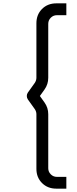

<svg xmlns="http://www.w3.org/2000/svg" viewBox="-20 -908 459 1146"><path d="M376 218H316.3Q264.3 218 230.8 184.5Q197.3 151 197.3 99.7V-226.3Q197.3 -241.8 188.3 -255.7L146 -315Q140 -324.2 140 -335.2Q140 -346.2 146 -355L188.3 -414.3Q197.3 -428.8 197.3 -443.7V-769Q197.3 -820.8 230.8 -854.4Q264.3 -888 316.3 -888H376V-817.3H319.7Q298.3 -817.3 283.2 -802.3Q268 -787.3 268 -765.7V-443.7Q268 -405 245.7 -373.7L218 -335L245.7 -296.3Q268 -265 268 -226.3V96.3Q268 117.5 283.2 132.6Q298.3 147.7 319.7 147.7H376Z"/></svg>

Font: Manrope Variable Light
Style: Regular
Weight: 200
Designer: Mikhail Sharanda
Foundry: Mikhail Sharanda
Version: Version 4.505